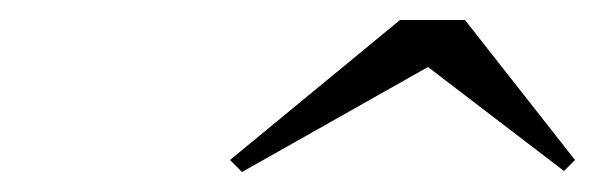

<svg xmlns="http://www.w3.org/2000/svg" viewBox="-20 -790 595 192"><path d="M408 -723 222 -618 210 -630 380 -770H445L555 -630L544 -619Z"/></svg>

Font: Bodoni* 16pt
Style: Bold Italic
Weight: 700
Italic angle: -13°
Version: Version 2.3